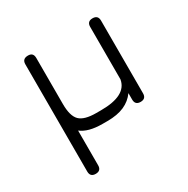

<svg xmlns="http://www.w3.org/2000/svg" viewBox="-156 -624 944 963"><g transform="rotate(-30 316.0 -142.0)"><path d="M97 168.5V-452.5Q97 -483.5 129 -484Q160.5 -485 160.5 -452.5V-185.5Q160.5 -116.5 187.2 -89.8Q214 -63 283 -63H311Q384.5 -63 425 -84.5Q465.5 -106 472.5 -149V-452.5Q472.5 -484 504 -484Q535.5 -484 535.5 -452.5V-31.5Q535.5 0 504 0Q472.5 0 472.5 -31.5V-69Q448.5 -35 409 -17.5Q369.5 0 311 0H283Q201.5 0 160 -32.5V168.5Q160 200 128.5 200Q97 200 97 168.5Z"/></g></svg>

Font: Jura Light Medium
Style: Regular
Weight: 500
Version: Version 5.106